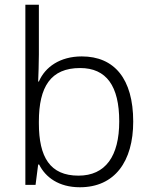

<svg xmlns="http://www.w3.org/2000/svg" viewBox="-20 -780 639 810"><path d="M144 -550V-760H87V0H130L141 -86H145C172 -32 228 10 317 10C464 10 542 -99 542 -267C542 -448 462 -542 325 -542C233 -542 170 -497 144 -436H141C142 -463 144 -512 144 -550ZM318 -493C429 -493 483 -417 483 -268C483 -121 425 -39 311 -39C191 -39 144 -117 144 -260V-267C144 -414 194 -493 318 -493Z"/></svg>

Font: Noto Sans Gujarati UI Light
Style: Regular
Weight: 300
Designer: Jelle Bosma - Monotype Design Team, Universal Thirst
Foundry: Monotype Imaging Inc.
Version: Version 2.106